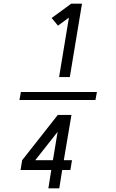

<svg xmlns="http://www.w3.org/2000/svg" viewBox="-20 -868 640 1056"><path d="M87 -318 95 -362H513L505 -318ZM305 -444 359 -771 299 -727 264 -769 372 -848H431L364 -444ZM246 168 262 67H93L102 13L298 -236H373L331 13H376L367 67H322L306 168ZM271 13 297 -143 174 13Z"/></svg>

Font: Iosevka Aile Light Oblique
Style: Regular
Weight: 300
Italic angle: -9°
Designer: Belleve Invis
Foundry: Belleve Invis
Version: Version 31.1.0; ttfautohint (v1.8.4)